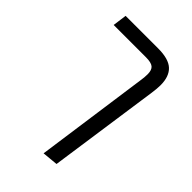

<svg xmlns="http://www.w3.org/2000/svg" viewBox="-228 -654 955 955"><g transform="rotate(45 249.0 -177.0)"><path d="M439 -442Q439 -419 434 -384L350 201L267 209L351 -389Q355 -413 355 -435Q355 -465 340.5 -477Q326 -489 289 -489H62L72 -563H301Q375 -563 407 -533Q439 -503 439 -442Z"/></g></svg>

Font: FiraGO Book
Style: Italic
Weight: 350
Italic angle: -8°
Designer: bBox Type GmbH
Foundry: bBox Type GmbH
Version: Version 1.001